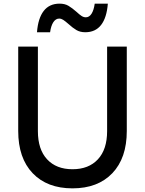

<svg xmlns="http://www.w3.org/2000/svg" viewBox="-20 -1021 796 1054"><path d="M80 -302V-765H188V-301Q188 -201 238.5 -146.5Q289 -92 378 -92Q467 -92 517.5 -146.5Q568 -201 568 -301V-765H676V-302Q676 -153 596.5 -70Q517 13 378 13Q239 13 159.5 -70Q80 -153 80 -302ZM307 -1001Q336 -1001 356 -989Q376 -977 400 -956Q416 -941 427.5 -933.5Q439 -926 451 -926Q470 -926 482.5 -945.5Q495 -965 500 -1001H572Q566 -924 535 -884Q504 -844 448 -844Q420 -844 399.5 -856Q379 -868 355 -890Q338 -905 327 -912Q316 -919 305 -919Q286 -919 273 -899.5Q260 -880 255 -844H183Q189 -921 220 -961Q251 -1001 307 -1001Z"/></svg>

Font: Application Medium
Style: Regular
Weight: 500
Designer: Wei Huang
Foundry: Wei Huang
Version: Version 0.012